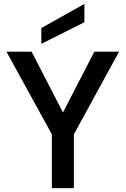

<svg xmlns="http://www.w3.org/2000/svg" viewBox="-20 -965 644 985"><path d="M246 0V-276L13 -700H142L303 -388L464 -700H591L359 -276V0ZM192 -740V-821L413 -945V-851Z"/></svg>

Font: Rethink Sans SemiBold
Style: Regular
Weight: 600
Designer: The Rethink Sans project authors (Hans Thiessen). DM Sans designed by Colophon Foundry.
Foundry: Rethink Communications LLC
Version: Version 1.001